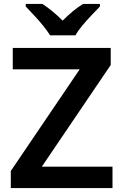

<svg xmlns="http://www.w3.org/2000/svg" viewBox="-20 -958 627 978"><path d="M553 0H35V-87L386 -605H45V-714H544V-627L193 -109H553ZM235 -778Q221 -801 199 -828Q177 -855 153 -880.5Q129 -906 111 -925V-938H196Q222 -921 247.5 -900Q273 -879 299 -853Q325 -879 351 -900.5Q377 -922 403 -938H489V-925Q471 -906 446.5 -880.5Q422 -855 399.5 -828Q377 -801 364 -778Z"/></svg>

Font: Noto Sans Lao Looped SemiBold
Style: Regular
Weight: 600
Designer: Mark Frömberg, Ben Mitchell
Foundry: The Fontpad Ltd
Version: Version 1.002; ttfautohint (v1.8.4.7-5d5b)